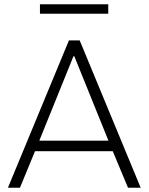

<svg xmlns="http://www.w3.org/2000/svg" viewBox="-20 -874 692 894"><path d="M505 -170H143L73 0H17L301 -686H351L635 0H576ZM326 -612H322L163 -219H485ZM484 -854V-810H166V-854Z"/></svg>

Font: Chivo Thin
Style: Regular
Weight: 100
Designer: Hector Gatti
Foundry: Omnibus-Type
Version: Version 1.007